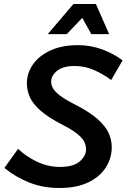

<svg xmlns="http://www.w3.org/2000/svg" viewBox="-20 -926 643 957"><path d="M2 -89 70 -184Q110 -146 164.5 -120Q219 -94 279 -94Q346 -94 377.5 -121.5Q409 -149 409 -181Q409 -201 400 -219.5Q391 -238 365 -259Q339 -280 286 -307Q219 -342 181.5 -375Q144 -408 129 -441.5Q114 -475 114 -511Q114 -561 144 -604.5Q174 -648 231.5 -674.5Q289 -701 370 -701Q432 -701 490 -679.5Q548 -658 591 -625L534 -527Q496 -556 449.5 -576.5Q403 -597 352 -597Q294 -597 264.5 -573Q235 -549 235 -519Q235 -502 244.5 -485.5Q254 -469 278.5 -450Q303 -431 350 -407Q423 -370 463.5 -335Q504 -300 520.5 -265Q537 -230 537 -192Q537 -138 507.5 -91.5Q478 -45 420 -17Q362 11 276 11Q193 11 124 -17Q55 -45 2 -89ZM218 -756 346 -906H458L524 -756H435L390 -837L313 -756Z"/></svg>

Font: Radio Canada Medium
Style: Italic
Weight: 500
Italic angle: -12°
Designer: Charles Daoud, Etienne Aubert Bonn, Alexandre Saumier Demers, Jacques Le Bailly
Foundry: Radio-Canada
Version: Version 2.104; ttfautohint (v1.8.4.7-5d5b);gftools[0.9.28.de